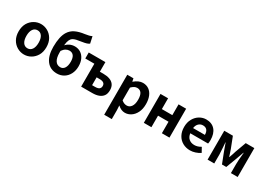

<svg xmlns="http://www.w3.org/2000/svg" viewBox="15 -1919 4499 3223"><g transform="rotate(30 2264.5 -307.0)"><path d="M182 -21Q118 -58 81 -124Q44 -190 44 -280Q44 -372 82 -439Q120 -503 181 -538.5Q242 -574 313 -574Q381 -574 443 -539.5Q505 -505 543.5 -438.5Q582 -372 582 -280Q582 -187 544 -122Q506 -57 445 -21.5Q384 14 313 14Q244 14 182 -21ZM431 -280Q431 -361 400 -407.5Q369 -454 313 -454Q257 -454 226 -407.5Q195 -361 195 -280Q195 -199 226 -152.5Q257 -106 313 -106Q369 -106 400 -152.5Q431 -199 431 -280Z M678 -347Q678 -546 742 -647Q784 -714 855.5 -748Q927 -782 1030 -795Q1077 -802 1104.5 -809Q1132 -816 1159 -829L1187 -700Q1152 -672 1060 -659Q989 -649 951 -640Q913 -631 888 -615Q860 -596 845 -561Q830 -527 823.5 -468Q817 -409 817 -313Q817 -212 851 -159Q885 -106 949 -106Q1000 -106 1029 -150Q1058 -194 1058 -273Q1058 -349 1029.5 -387.5Q1001 -426 947 -426Q913 -426 879.5 -407Q846 -388 817 -346L810 -442Q843 -486 890 -509.5Q937 -533 991 -533Q1054 -533 1103.5 -502Q1153 -471 1181.5 -412Q1210 -353 1210 -273Q1210 -189 1176.5 -123.5Q1143 -58 1084 -22Q1025 14 952 14Q821 14 749.5 -80.5Q678 -175 678 -347Z M1417 -444H1241V-560H1564V-374H1632Q1701 -374 1753 -356Q1808 -337 1837.5 -295.5Q1867 -254 1867 -189Q1867 -120 1837 -79Q1779 0 1632 0H1417ZM1726 -190Q1726 -265 1623 -265H1564V-113H1623Q1726 -113 1726 -190Z M1988 -560H2108L2119 -502H2122Q2207 -574 2287 -574Q2355 -574 2404.5 -539Q2454 -504 2480.5 -439.5Q2507 -375 2507 -289Q2507 -192 2473 -125Q2440 -58 2385.5 -22Q2331 14 2269 14Q2197 14 2130 -47L2135 44V215H1988ZM2356 -287Q2356 -453 2245 -453Q2217 -453 2190.5 -439Q2164 -425 2135 -396V-149Q2182 -107 2237 -107Q2290 -107 2323 -154Q2356 -201 2356 -287Z M2632 -560H2779V-351H2982V-560H3129V0H2982V-223H2779V0H2632Z M3390 -21Q3325 -57 3288.5 -123.5Q3252 -190 3252 -280Q3252 -370 3290 -437Q3328 -504 3388 -539Q3448 -574 3513 -574Q3624 -574 3685.5 -503.5Q3747 -433 3747 -306Q3747 -264 3740 -238H3395Q3404 -171 3445.5 -135.5Q3487 -100 3551 -100Q3614 -100 3676 -138L3726 -48Q3683 -19 3632 -2.5Q3581 14 3531 14Q3454 14 3390 -21ZM3515 -460Q3469 -460 3435 -428.5Q3401 -397 3392 -337H3621Q3621 -395 3594.5 -427.5Q3568 -460 3515 -460Z M3868 -560H4035L4117 -349Q4121 -335 4131 -307Q4134 -301 4135.5 -295Q4137 -289 4139 -284L4159 -221H4164Q4193 -299 4207 -349L4284 -560H4451V0H4320V-173Q4320 -243 4333 -371L4336 -401H4331L4304 -326L4277 -251L4201 -50H4118L4040 -251L4013 -326L3986 -401H3982Q3986 -337 3989 -312Q3997 -206 3997 -173V0H3868Z"/></g></svg>

Font: Merged Yaku Han JP
Style: Bold
Weight: 700
Designer: Ryoko NISHIZUKA 西塚涼子 (kana, bopomofo & ideographs); Paul D. Hunt (Latin, Greek & Cyrillic); Sandoll Communications 산돌커뮤니
Foundry: Adobe
Version: Version 2.004